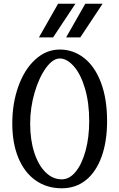

<svg xmlns="http://www.w3.org/2000/svg" viewBox="-20 -1017 641 1031"><path d="M189 -816H265L385 -997H292ZM335 -816H411L531 -997H438ZM46 -354Q46 -248 78.5 -169.5Q111 -91 171 -48.5Q231 -6 312 -6Q387 -6 441.5 -50Q496 -94 525.5 -175.5Q555 -257 555 -367Q555 -487 522 -574Q489 -661 431 -706Q373 -751 301 -751Q228 -751 169.5 -697.5Q111 -644 78.5 -553Q46 -462 46 -354ZM459 -367Q459 -279 439.5 -207.5Q420 -136 386.5 -95Q353 -54 312 -54Q263 -54 224.5 -92Q186 -130 164 -198Q142 -266 142 -354Q142 -439 166 -520.5Q190 -602 227 -652.5Q264 -703 301 -703Q339 -703 376 -661.5Q413 -620 436 -543Q459 -466 459 -367Z"/></svg>

Font: LXGW Marker Gothic
Style: Regular
Weight: 400
Version: Version 1.001